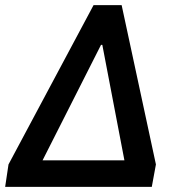

<svg xmlns="http://www.w3.org/2000/svg" viewBox="-29 -725 680 745"><path d="M-9 0 4 -87 334 -705H443L576 -87L560 0ZM363 -551 117 -65 112 -103H478L461 -65L368 -551Z"/></svg>

Font: Nunito Sans 7pt SemiCondensed
Style: Bold Italic
Weight: 700
Width: 4
Italic angle: -9°
Designer: Vernon Adams
Foundry: Vernon Adams
Version: Version 3.101;gftools[0.9.27]